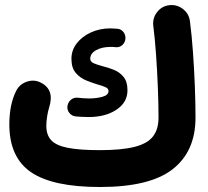

<svg xmlns="http://www.w3.org/2000/svg" viewBox="-20 -686 836 773"><path d="M17.6 -185.1Q17.6 -265.1 44.9 -319.8Q58.6 -347.2 88.1 -357.2Q117.7 -367.2 145 -353Q200.7 -324.7 177.7 -252.9Q172.9 -237.8 169.7 -216.8Q166.5 -195.8 166.5 -179.2Q166.5 -142.1 186.8 -120.8Q207 -99.6 254.2 -90.6Q301.3 -81.5 381.3 -81.5Q469.2 -81.5 521 -94.5Q572.8 -107.4 595.5 -136.2Q618.2 -165 618.2 -212.4Q618.2 -268.6 615.5 -335.2Q612.8 -401.9 608.2 -466.8Q603.5 -531.7 597.2 -582Q593.3 -612.3 612.3 -637Q631.3 -661.6 661.1 -665Q691.4 -668.9 716.1 -650.1Q740.7 -631.3 744.6 -601.1Q752 -544.9 756.8 -477.1Q761.7 -409.2 764.4 -340.6Q767.1 -272 767.1 -212.4Q767.1 -76.7 675.3 -4.9Q583.5 66.9 382.8 66.9Q191.9 66.9 104.7 7.1Q17.6 -52.7 17.6 -185.1ZM484.9 -529.3Q483.4 -514.2 471.9 -504.2Q460.4 -494.1 444.8 -496.1Q439.9 -497.1 434.8 -497.1Q429.7 -497.1 424.8 -497.1Q390.1 -497.1 366.7 -483.9Q343.3 -470.7 343.3 -449.7Q343.3 -437.5 357.2 -431.4Q371.1 -425.3 391.6 -419.9Q413.6 -414.6 437 -405.5Q460.4 -396.5 476.8 -377.2Q493.2 -357.9 493.2 -322.3Q493.2 -273.9 449 -244.4Q404.8 -214.8 336.4 -214.8Q321.3 -214.8 308.3 -215.6Q295.4 -216.3 284.7 -217.3Q269.5 -218.8 259.5 -231Q249.5 -243.2 251.5 -258.8Q253.9 -274.9 265.9 -284.7Q277.8 -294.4 293.9 -292.5Q303.7 -291.5 315.2 -290.5Q326.7 -289.6 338.9 -289.6Q368.2 -289.6 392.6 -296.4Q417 -303.2 417 -319.8Q417 -329.6 404.5 -335.2Q392.1 -340.8 373.5 -345.7Q352.1 -352.1 327.4 -362.1Q302.7 -372.1 285.2 -392.3Q267.6 -412.6 267.6 -449.2Q267.6 -483.4 288.6 -511Q309.6 -538.6 345.5 -555.2Q381.3 -571.8 424.8 -571.8Q435.1 -571.8 451.7 -570.3Q467.3 -569.3 476.8 -557.4Q486.3 -545.4 484.9 -529.3Z"/></svg>

Font: Mikhak-DS1-FD ExtraBold
Style: Regular
Weight: 800
Designer: Amin Abedi
Version: Version 3.2